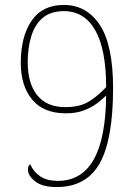

<svg xmlns="http://www.w3.org/2000/svg" viewBox="-20 -744 550 776"><path d="M209 12Q151 12 122 -11Q93 -34 93 -58Q93 -75 102 -80Q116 -49 143 -31Q170 -13 214 -13Q406 -13 409 -358Q395 -344 373 -327Q351 -310 319.5 -298Q288 -286 246 -286Q156 -286 110 -341.5Q64 -397 64 -490Q64 -596 107.5 -660Q151 -724 238 -724Q330 -724 383.5 -643Q437 -562 437 -388Q437 -180 383 -84Q329 12 209 12ZM244 -311Q304 -311 341.5 -335Q379 -359 409 -392Q409 -544 365 -621.5Q321 -699 238 -699Q185 -699 153 -672Q121 -645 106.5 -598Q92 -551 92 -492Q92 -407 130.5 -359Q169 -311 244 -311Z"/></svg>

Font: Noto Serif Bengali SemiCondensed Thin
Style: Regular
Weight: 100
Width: 4
Designer: Juan Bruce, Universal Thirst, Indian Type Foundry and the Monotype Design Team.
Foundry: Monotype Imaging Inc.
Version: Version 2.003; ttfautohint (v1.8.4.7-5d5b)